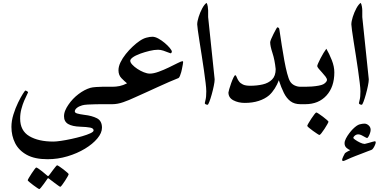

<svg xmlns="http://www.w3.org/2000/svg" viewBox="-20 -712 2594 1312"><path d="M774.9 -59.6Q774.9 -49.3 772.7 -35.4Q770.5 -21.5 762.7 -10.7Q754.9 0 737.8 0H670.4Q658.2 0 632.1 0.5Q606 1 580.1 2.4Q554.2 3.9 541.5 7.8Q519 14.2 505.1 25.6Q491.2 37.1 491.2 49.3Q491.2 58.6 507.3 63.5Q523.4 68.4 556.2 72.8Q608.4 78.6 642.6 96.2Q676.8 113.8 676.8 160.6Q676.8 196.3 645.3 234.1Q613.8 272 560.5 304.2Q507.3 336.4 440.9 356.2Q374.5 376 305.2 376Q217.3 376 162.8 345.9Q108.4 315.9 83.3 265.9Q58.1 215.8 58.1 155.3Q58.1 113.8 71.8 70.1Q85.4 26.4 103.5 -10.7Q121.6 -47.9 136.2 -70.6Q150.9 -93.3 152.8 -93.3Q156.7 -93.3 164.3 -88.9Q171.9 -84.5 171.9 -81.1Q171.9 -79.1 163.8 -63.7Q155.8 -48.3 145 -23.2Q134.3 2 126 33.2Q117.7 64.5 117.7 98.1Q117.7 181.2 180.2 218.3Q242.7 255.4 344.7 255.4Q363.3 255.4 396.7 250.5Q430.2 245.6 468.5 237.3Q506.8 229 541.3 219Q575.7 209 597.7 198.7Q619.6 188.5 619.6 179.2Q619.6 164.6 596.2 159.9Q572.8 155.3 528.3 153.8Q473.6 151.9 445.6 135.3Q417.5 118.7 417.5 82.5Q417.5 62.5 426 42.2Q434.6 22 447.3 3.9Q475.6 -38.1 516.6 -69.1Q557.6 -100.1 597.7 -111.8Q611.3 -115.7 636.7 -117.4Q662.1 -119.1 677.7 -119.1H737.8Q754.9 -119.1 762.7 -108.6Q770.5 -98.1 772.7 -84.2Q774.9 -70.3 774.9 -59.6ZM449.2 478Q449.2 481.4 441.7 494.9Q434.1 508.3 423.6 524.4Q413.1 540.5 404.1 552.5Q395 564.5 391.6 564.5Q389.6 564.5 378.2 556.4Q366.7 548.3 352.5 537.6Q338.4 526.9 327.4 518.6Q316.4 510.3 315.9 509.8Q311.5 505.9 308.6 505.9Q306.2 505.9 303.2 510.7Q302.7 511.7 295.4 522.2Q288.1 532.7 278.3 546.1Q268.6 559.6 260 569.8Q251.5 580.1 248.5 580.1Q246.1 580.1 233.9 572Q221.7 564 206.8 552.7Q191.9 541.5 180.7 532Q169.4 522.5 169.4 520Q169.4 516.6 177.5 502.9Q185.5 489.3 196.3 472.9Q207 456.5 216.1 444.6Q225.1 432.6 227.5 432.6Q231.4 432.6 242.9 440.4Q254.4 448.2 267.6 458.7Q280.8 469.2 290.5 477.8Q300.3 486.3 301.3 486.8Q306.2 491.2 308.1 491.2Q311.5 491.2 315.9 484.9Q316.9 483.9 324.5 473.6Q332 463.4 341.8 450.2Q351.6 437 359.9 427.2Q368.2 417.5 370.1 417.5Q373.5 417.5 386 425.8Q398.4 434.1 413.1 445.3Q427.7 456.5 438.5 466.1Q449.2 475.6 449.2 478Z M1231.4 -288.1Q1231.4 -286.1 1229.2 -271Q1227.1 -255.9 1223.1 -239.7Q1222.2 -233.4 1218.5 -219.5Q1214.8 -205.6 1209.7 -193.4Q1204.6 -181.2 1199.7 -178.7Q1174.8 -169.4 1136.2 -152.3Q1097.7 -135.3 1056.2 -116.5Q1014.6 -97.7 981.9 -82.5Q941.9 -65.4 901.6 -46.4Q861.3 -27.3 822 -13.7Q782.7 0 747.1 0H722.7Q706.1 0 698 -10.7Q689.9 -21.5 687.7 -35.4Q685.5 -49.3 685.5 -59.6Q685.5 -70.3 687.7 -84.2Q689.9 -98.1 698 -108.6Q706.1 -119.1 722.7 -119.1H747.1Q772.9 -119.1 797.1 -124Q821.3 -128.9 848.1 -142.6Q830.1 -157.2 809.8 -178Q789.6 -198.7 789.6 -231.9Q789.6 -257.8 803.5 -286.4Q817.4 -314.9 839.6 -342.8Q861.8 -370.6 887 -394Q912.1 -417.5 934.6 -432.6Q958 -448.7 981 -454.8Q1003.9 -460.9 1021.5 -460.9Q1039.6 -460.9 1062.3 -448.5Q1085 -436 1106 -418.2Q1127 -400.4 1140.6 -383.8Q1154.3 -367.2 1154.3 -359.4Q1154.3 -356 1151.6 -351.8Q1148.9 -347.7 1146 -347.7Q1143.1 -347.7 1128.9 -353.8Q1114.7 -359.9 1095.9 -366Q1077.1 -372.1 1060.1 -372.1Q1034.7 -372.1 1002.2 -364.3Q969.7 -356.4 940.9 -346.2Q903.8 -332.5 887 -319.8Q870.1 -307.1 870.1 -296.9Q870.1 -285.2 883.8 -270.3Q897.5 -255.4 918.5 -241.5Q939.5 -227.5 962.4 -218.3Q985.4 -209 1003.9 -209Q1029.3 -209 1064.2 -221.7Q1099.1 -234.4 1133.8 -251.2Q1168.5 -268.1 1194.1 -281Q1219.7 -293.9 1227.1 -293.9Q1231.4 -293.9 1231.4 -288.1Z M1446.8 -169.9Q1446.8 -153.8 1440.9 -125.2Q1435.1 -96.7 1426.8 -66.9Q1418.5 -37.1 1410.6 -16.6Q1402.8 3.9 1398.4 3.9Q1392.1 3.9 1385.7 0.7Q1379.4 -2.4 1379.4 -7.3Q1379.4 -11.2 1384.5 -30Q1389.6 -48.8 1389.6 -88.4Q1389.6 -107.9 1385 -146Q1380.4 -184.1 1373.5 -232.4Q1366.7 -280.8 1358.6 -331.5Q1350.6 -382.3 1343.5 -427.5Q1336.4 -472.7 1332 -504.2Q1327.6 -535.6 1327.6 -544.9Q1327.6 -565.4 1337.4 -596.4Q1347.2 -627.4 1361.8 -654.8Q1376.5 -682.1 1391.6 -692.4Q1397 -684.1 1399.7 -667.7Q1402.3 -651.4 1402.3 -641.1V-595.7Z M2095.2 -59.6Q2095.2 -49.3 2093 -35.4Q2090.8 -21.5 2083 -10.7Q2075.2 0 2058.6 0H2033.2Q1991.7 0 1964.8 -20.3Q1938 -40.5 1919.7 -77.4Q1901.4 -114.3 1885.3 -163.6Q1875 -135.3 1857.7 -107.7Q1840.3 -80.1 1819.3 -61Q1790 -36.1 1747.8 -22.5Q1705.6 -8.8 1652.8 -8.8Q1608.4 -8.8 1574.7 -26.6Q1541 -44.4 1541 -80.1Q1541 -84.5 1546.4 -103Q1551.8 -121.6 1559.6 -143.6Q1567.4 -165.5 1575.2 -181.6Q1583 -197.8 1587.4 -197.8Q1592.8 -197.8 1595.9 -188.2Q1599.1 -178.7 1603 -172.4Q1606.4 -165 1614.5 -154.1Q1622.6 -143.1 1640.1 -134.5Q1657.7 -126 1690.4 -126Q1735.4 -126 1774.9 -135Q1814.5 -144 1839.1 -168.7Q1863.8 -193.4 1863.8 -239.7Q1857.4 -302.7 1841.8 -350.1Q1826.2 -397.5 1826.2 -422.9Q1826.2 -429.2 1833 -445.6Q1839.8 -461.9 1849.1 -480.2Q1858.4 -498.5 1866 -512Q1873.5 -525.4 1875 -525.4Q1878.4 -525.4 1883.5 -522.2Q1888.7 -519 1889.6 -507.3Q1897 -457.5 1905.3 -403.1Q1913.6 -348.6 1922.9 -298.6Q1932.1 -248.5 1942.1 -210.7Q1952.1 -172.9 1961.9 -156.2Q1973.1 -137.7 1992.9 -128.4Q2012.7 -119.1 2033.2 -119.1H2058.6Q2075.2 -119.1 2083 -108.6Q2090.8 -98.1 2093 -84.2Q2095.2 -70.3 2095.2 -59.6Z M2264.6 -217.3Q2264.6 -118.2 2210.7 -59.1Q2156.7 0 2065.9 0H2039.6Q2021.5 0 2013.4 -14.2Q2005.4 -28.3 2005.4 -60.5Q2005.4 -92.3 2014.6 -105.7Q2023.9 -119.1 2039.6 -119.1H2065.9Q2086.4 -119.1 2110.6 -120.8Q2134.8 -122.6 2156.2 -126.5Q2177.7 -130.4 2189 -136.2Q2202.1 -143.6 2208.3 -151.9Q2214.4 -160.2 2214.4 -165.5Q2214.4 -175.3 2204.3 -188.7Q2194.3 -202.1 2181.2 -216.1Q2168 -230 2158 -242.2Q2147.9 -254.4 2147.9 -261.7Q2147.9 -265.6 2154.3 -280.3Q2160.6 -294.9 2170.4 -313.7Q2180.2 -332.5 2190.9 -350.3Q2201.7 -368.2 2210 -378.9Q2230 -344.7 2247.3 -301Q2264.6 -257.3 2264.6 -217.3ZM2224.6 119.6Q2224.6 123 2216.6 137.2Q2208.5 151.4 2197.5 168.5Q2186.5 185.5 2176.5 198Q2166.5 210.4 2162.6 210.4Q2160.2 210.4 2147.5 202.1Q2134.8 193.8 2118.9 182.4Q2103 170.9 2091.3 161.1Q2079.6 151.4 2079.6 147.9Q2079.6 144.5 2087.9 130.1Q2096.2 115.7 2107.4 98.6Q2118.7 81.5 2128.4 69.1Q2138.2 56.6 2141.1 56.6Q2145 56.6 2158 65.2Q2170.9 73.7 2186.5 85.4Q2202.1 97.2 2213.4 107.2Q2224.6 117.2 2224.6 119.6Z M2547.4 261.7Q2547.4 266.6 2542.7 278.1Q2538.1 289.6 2531.2 300Q2524.4 310.5 2517.6 312.5Q2511.7 314.5 2493.4 321.5Q2475.1 328.6 2452.4 337.4Q2429.7 346.2 2410.2 353.5Q2376 366.7 2353.5 377.4Q2331.1 388.2 2325.7 388.2Q2317.9 388.2 2317.9 379.9Q2317.9 373.5 2325.9 356.7Q2334 339.8 2336.9 335.4Q2341.3 331.1 2354.5 323.5Q2367.7 315.9 2373.5 314Q2362.8 311 2348.6 299.1Q2334.5 287.1 2334.5 267.1Q2334.5 252.4 2344 234.1Q2353.5 215.8 2366.7 198.5Q2379.9 181.2 2390.6 170.4Q2418 143.1 2437 137.9Q2456.1 132.8 2470.2 132.8Q2485.8 132.8 2499.3 145Q2512.7 157.2 2512.7 175.3Q2512.7 185.1 2508.3 198.2Q2503.9 211.4 2498 221.2Q2492.2 231 2488.8 231Q2484.9 231 2474.4 224.9Q2463.9 218.8 2451.4 212.4Q2439 206.1 2428.7 206.1Q2415.5 206.1 2405 214.4Q2394.5 222.7 2394.5 231Q2394.5 233.9 2408.2 243.7Q2421.9 253.4 2440.2 262.2Q2458.5 271 2472.2 271.5Q2483.9 269 2499 264.6Q2514.2 260.3 2526.1 256.8Q2538.1 253.4 2541 253.4Q2547.4 252.9 2547.4 261.7Z M2500 -169.9Q2500 -153.8 2494.1 -125.2Q2488.3 -96.7 2480 -66.9Q2471.7 -37.1 2463.9 -16.6Q2456.1 3.9 2451.7 3.9Q2445.3 3.9 2439 0.7Q2432.6 -2.4 2432.6 -7.3Q2432.6 -11.2 2437.7 -30Q2442.9 -48.8 2442.9 -88.4Q2442.9 -107.9 2438.2 -146Q2433.6 -184.1 2426.8 -232.4Q2419.9 -280.8 2411.9 -331.5Q2403.8 -382.3 2396.7 -427.5Q2389.6 -472.7 2385.3 -504.2Q2380.9 -535.6 2380.9 -544.9Q2380.9 -565.4 2390.6 -596.4Q2400.4 -627.4 2415 -654.8Q2429.7 -682.1 2444.8 -692.4Q2450.2 -684.1 2452.9 -667.7Q2455.6 -651.4 2455.6 -641.1V-595.7Z"/></svg>

Font: Scheherazade New SemiBold
Style: Regular
Weight: 600
Designer: SIL International
Foundry: SIL International
Version: Version 4.000